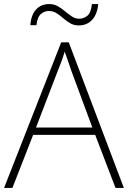

<svg xmlns="http://www.w3.org/2000/svg" viewBox="-20 -990 630 944"><path d="M548 -66 448 -327H143L41 -66H0L281 -782H318L589 -66ZM330 -644Q325 -661 316 -685.5Q307 -710 298 -736Q291 -712 282 -687.5Q273 -663 265 -644L157 -363H434ZM129 -866Q133 -917 157.5 -943.5Q182 -970 222 -970Q246 -970 265 -959Q284 -948 300.5 -934Q317 -920 333.5 -909Q350 -898 369 -898Q392 -898 409.5 -912.5Q427 -927 432 -970H463Q458 -919 432.5 -892Q407 -865 368 -865Q343 -865 324.5 -876Q306 -887 290 -901Q274 -915 257.5 -925.5Q241 -936 220 -936Q199 -936 181.5 -921.5Q164 -907 159 -866Z"/></svg>

Font: Noto Sans Malayalam UI ExtraLight
Style: Regular
Weight: 200
Designer: Jelle Bosma - Monotype Design Team
Foundry: Monotype Imaging Inc.
Version: Version 2.104; ttfautohint (v1.8.4.7-5d5b)